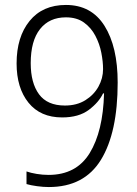

<svg xmlns="http://www.w3.org/2000/svg" viewBox="-20 -744 553 775"><path d="M455 -411Q455 -209 387.5 -99Q320 11 177 11Q155 11 129.5 7.5Q104 4 87 -1V-52Q104 -46 128 -42Q152 -38 176 -38Q288 -38 342 -126Q396 -214 400 -367H396Q379 -331 338.5 -300.5Q298 -270 231 -270Q143 -270 95 -329.5Q47 -389 47 -488Q47 -595 99.5 -659.5Q152 -724 246 -724Q349 -724 402 -639.5Q455 -555 455 -411ZM246 -674Q179 -674 141.5 -626.5Q104 -579 104 -489Q104 -409 137.5 -363.5Q171 -318 242 -318Q290 -318 324.5 -339.5Q359 -361 377.5 -394.5Q396 -428 396 -465Q396 -495 389 -531Q382 -567 365 -599.5Q348 -632 319 -653Q290 -674 246 -674Z"/></svg>

Font: Noto Sans Lao Looped SemiCondensed Light
Style: Regular
Weight: 300
Width: 4
Designer: Mark Frömberg, Ben Mitchell
Foundry: The Fontpad Ltd
Version: Version 1.002; ttfautohint (v1.8.4.7-5d5b)